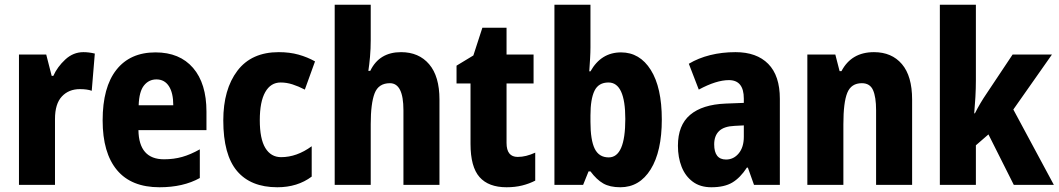

<svg xmlns="http://www.w3.org/2000/svg" viewBox="-20 -780 4466 810"><path d="M332 -560Q355 -560 380 -554L367 -397Q348 -404 317 -404Q270 -404 241 -373Q212 -342 212 -278V0H60V-550H175L198 -460H205Q222 -498 255.5 -529Q289 -560 332 -560Z M636 -559Q738 -559 794.5 -493.5Q851 -428 851 -309V-231H564Q566 -108 672 -108Q713 -108 748.5 -118Q784 -128 823 -150V-29Q753 10 653 10Q534 10 473.5 -62.5Q413 -135 413 -272Q413 -412 471 -485.5Q529 -559 636 -559ZM640 -445Q608 -445 587.5 -419.5Q567 -394 565 -336H711Q711 -388 692.5 -416.5Q674 -445 640 -445Z M1150 10Q1038 10 980 -58.5Q922 -127 922 -272Q922 -403 981.5 -481.5Q1041 -560 1156 -560Q1202 -560 1239.5 -549.5Q1277 -539 1309 -521L1266 -402Q1239 -416 1214 -424Q1189 -432 1164 -432Q1122 -432 1099 -391.5Q1076 -351 1076 -273Q1076 -194 1099.5 -155.5Q1123 -117 1166 -117Q1232 -117 1295 -163V-35Q1235 10 1150 10Z M1544 -611Q1544 -574 1541 -540.5Q1538 -507 1534 -481H1542Q1580 -560 1672 -560Q1747 -560 1790.5 -509Q1834 -458 1834 -360V0H1682V-315Q1682 -429 1625 -429Q1577 -429 1560.5 -386.5Q1544 -344 1544 -256V0H1392V-760H1544Z M2164 -118Q2182 -118 2200 -122.5Q2218 -127 2238 -136V-18Q2213 -5 2183 2.5Q2153 10 2117 10Q2041 10 2003 -33Q1965 -76 1965 -173V-428H1906V-503L1977 -546L2015 -663H2117V-550H2231V-428H2117V-177Q2117 -118 2164 -118Z M2471 -580Q2471 -560 2469.5 -534Q2468 -508 2466 -479H2471Q2516 -559 2600 -559Q2679 -559 2725.5 -485Q2772 -411 2772 -276Q2772 -141 2725 -65.5Q2678 10 2597 10Q2553 10 2525 -6Q2497 -22 2471 -57H2463L2440 0H2319V-760H2471ZM2547 -432Q2505 -432 2488 -397Q2471 -362 2471 -293V-266Q2471 -189 2489 -152.5Q2507 -116 2548 -116Q2618 -116 2618 -278Q2618 -432 2547 -432Z M3083 -560Q3172 -560 3221 -510.5Q3270 -461 3270 -363V0H3161L3135 -73H3131Q3103 -30 3069.5 -10Q3036 10 2981 10Q2934 10 2902.5 -13.5Q2871 -37 2855.5 -76.5Q2840 -116 2840 -165Q2840 -252 2891.5 -295.5Q2943 -339 3041 -343L3118 -346V-364Q3118 -442 3055 -442Q3002 -442 2928 -402L2886 -511Q2926 -535 2976 -547.5Q3026 -560 3083 -560ZM3079 -249Q3034 -247 3013.5 -227Q2993 -207 2993 -171Q2993 -107 3043 -107Q3075 -107 3096.5 -133Q3118 -159 3118 -203V-251Z M3667 -560Q3742 -560 3785 -509.5Q3828 -459 3828 -360V0H3676V-315Q3676 -371 3663 -400Q3650 -429 3616 -429Q3571 -429 3554.5 -388.5Q3538 -348 3538 -256V0H3386V-550H3504L3522 -480H3530Q3572 -560 3667 -560Z M4097 -441Q4097 -406 4095 -371Q4093 -336 4090 -302H4093Q4104 -324 4116.5 -345Q4129 -366 4140 -382L4252 -550H4418L4255 -318L4426 0H4257L4150 -213L4097 -167V0H3945V-760H4097Z"/></svg>

Font: Noto Sans Thai Cond ExtBd
Style: Regular
Weight: 800
Width: 3
Designer: Monotype Design Team
Foundry: Monotype Imaging Inc.
Version: Version 2.002; ttfautohint (v1.8.4.7-5d5b)